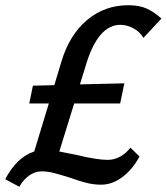

<svg xmlns="http://www.w3.org/2000/svg" viewBox="-27 -686 638 735"><path d="M591 -615 522 -541Q509 -564 484 -577.5Q459 -591 434 -591Q350 -591 304 -444L279 -363L449 -367L433 -290H257L200 -106L266 -93Q344 -74 385 -74Q411 -74 434 -87Q457 -100 472 -121L507 -87Q481 -38 442 -8.5Q403 21 360 21Q332 21 304 14Q276 7 240 -6Q202 -18 178.5 -24Q155 -30 132 -30Q107 -30 84.5 -14Q62 2 47 29L-7 0Q37 -84 104 -106L160 -290H85L99 -358L181 -360L208 -450Q239 -553 306.5 -609.5Q374 -666 464 -666Q507 -666 535 -653Q563 -640 591 -615Z"/></svg>

Font: Ysabeau Infant Semibold
Style: Italic
Weight: 600
Italic angle: -12°
Designer: Christian Thalmann (Catharsis Fonts)
Version: Version 0.003